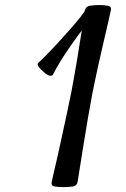

<svg xmlns="http://www.w3.org/2000/svg" viewBox="-20 -747 507 775"><path d="M236.8 8.3Q217.8 8.3 201.7 5.9Q185.5 3.4 188.5 -11.7Q189.9 -19.5 196.3 -46.6Q202.6 -73.7 211.7 -113.5Q220.7 -153.3 230.7 -199.5Q240.7 -245.6 250.5 -291.5Q260.3 -337.4 268.1 -376Q279.3 -435.5 290.8 -503.9Q302.2 -572.3 310.1 -624Q289.1 -596.2 266.6 -564.2Q244.1 -532.2 225.1 -501.5Q206.1 -470.7 194.3 -446.8Q190.9 -439.5 180.4 -441.7Q169.9 -443.8 157.2 -455.6Q138.7 -471.7 134 -480.5Q129.4 -489.3 135.3 -494.1Q144 -501.5 165.3 -522.9Q186.5 -544.4 212.6 -572.8Q238.8 -601.1 263.4 -629.2Q288.1 -657.2 304.9 -678.5Q321.8 -699.7 323.2 -706.5Q327.1 -721.7 344.2 -724.1Q361.3 -726.6 379.4 -726.6Q397.9 -726.6 414.3 -724.1Q430.7 -721.7 427.7 -706.5Q424.3 -689.9 416 -654.1Q407.7 -618.2 396.7 -571.3Q385.7 -524.4 374.5 -473.6Q363.3 -422.9 354 -376Q344.7 -327.6 334.7 -269Q324.7 -210.4 315.9 -155Q307.1 -99.6 300.8 -60.5Q294.4 -21.5 293 -11.7Q290 3.4 272.9 5.9Q255.9 8.3 236.8 8.3Z"/></svg>

Font: Dai Banna SIL SemiBold
Style: Italic
Weight: 600
Italic angle: -11°
Designer: Victor Gaultney
Foundry: SIL International
Version: Version 4.000